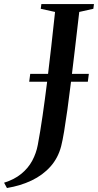

<svg xmlns="http://www.w3.org/2000/svg" viewBox="-111 -763 480 940"><path d="M-77 157.5 -91 131.5Q-41 116 -7 88.2Q27 60.5 46.8 23.8Q66.5 -13 74 -53.5Q86 -117 97.5 -196.5Q109 -276 119.8 -363Q130.5 -450 140.2 -537.2Q150 -624.5 158.5 -704.5L88.5 -720L91.5 -743H349L346 -720L277 -704.5Q266 -609 255.8 -522.5Q245.5 -436 236.5 -361.5Q227.5 -287 219 -226.2Q210.5 -165.5 203 -120.2Q195.5 -75 188.5 -47.5Q173.5 10.5 136 52.5Q98.5 94.5 44 120.5Q-10.5 146.5 -77 157.5ZM32 -363 37 -401.5H324L319 -363Z"/></svg>

Font: Merriweather 120pt Medium
Style: Italic
Weight: 500
Italic angle: -7.8°
Version: Version 2.101